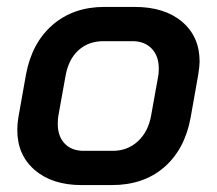

<svg xmlns="http://www.w3.org/2000/svg" viewBox="-20 -527 626 555"><path d="M30 -151Q30 -169 33 -187L55 -311Q72 -403 132 -455Q192 -507 282 -507H369Q456 -507 506.5 -464Q557 -421 557 -349Q557 -337 553 -311L531 -187Q514 -95 454.5 -43.5Q395 8 303 8H216Q131 8 80.5 -35.5Q30 -79 30 -151ZM306 -91Q349 -91 379 -119Q409 -147 417 -194L437 -305Q439 -313 439 -329Q439 -365 418.5 -386.5Q398 -408 363 -408H279Q235 -408 206 -381Q177 -354 169 -305L149 -194Q147 -185 147 -169Q147 -133 167 -112Q187 -91 222 -91Z"/></svg>

Font: Bai Jamjuree SemiBold
Style: Italic
Weight: 600
Italic angle: -10°
Version: Version 1.000; ttfautohint (v1.6)